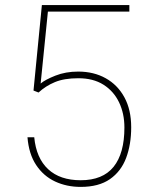

<svg xmlns="http://www.w3.org/2000/svg" viewBox="-20 -731 587 761"><path d="M132.8 -364.3 112.8 -372.1 146 -710.9H492.7V-685.1H169.9L141.1 -399.9Q158.7 -415 199.5 -431.2Q240.2 -447.3 290 -447.3Q351.6 -447.3 398.9 -420.9Q446.3 -394.5 473.1 -345.2Q500 -295.9 500 -226.6Q500 -158.7 480 -105.2Q460 -51.8 415.8 -21Q371.6 9.8 299.8 9.8Q244.1 9.8 198.2 -11.7Q152.3 -33.2 123.3 -76.9Q94.2 -120.6 88.9 -187H115.7Q123.5 -104.5 170.7 -60.5Q217.8 -16.6 299.8 -16.6Q387.2 -16.6 430.2 -69.8Q473.1 -123 473.1 -225.6Q473.1 -281.2 451.9 -325.4Q430.7 -369.6 390.1 -395.3Q349.6 -420.9 290.5 -420.9Q234.4 -420.9 197.5 -405.5Q160.6 -390.1 132.8 -364.3Z"/></svg>

Font: Vazirmatn UI Thin
Style: Regular
Weight: 100
Designer: Saber Rastikerdar
Foundry: Saber Rastikerdar
Version: Version 33.003